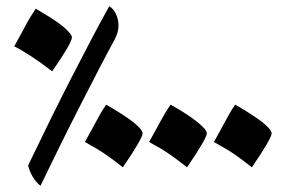

<svg xmlns="http://www.w3.org/2000/svg" viewBox="-20 -553 929 622"><path d="M111 49Q82 25 71 -17Q107 -92 141.5 -162Q176 -232 209 -296.5Q242 -361 273 -420Q304 -479 334 -533Q348 -524 355.5 -508Q363 -492 364 -472Q364 -449 352 -426Q331 -388 302 -332Q273 -276 239.5 -210.5Q206 -145 173 -78Q140 -11 111 49ZM378 -11Q346 -36 327.5 -49Q309 -62 293.5 -71Q278 -80 255 -93Q264 -109 272.5 -124.5Q281 -140 289 -155Q297 -170 305.5 -185Q314 -200 324 -214Q352 -198 373.5 -184Q395 -170 411 -158Q442 -133 442 -121Q442 -105 378 -11ZM149 -322Q76 -378 26 -403Q35 -419 43.5 -434.5Q52 -450 60 -465Q68 -481 77 -495.5Q86 -510 96 -525Q123 -509 144.5 -495.5Q166 -482 182 -469Q213 -443 213 -432Q213 -414 149 -322ZM586 -11Q554 -36 535.5 -49Q517 -62 502 -71Q487 -80 463 -93Q472 -109 480.5 -124.5Q489 -140 497 -155Q505 -170 514 -185Q523 -200 533 -214Q561 -198 582.5 -184Q604 -170 619 -158Q650 -133 650 -121Q650 -105 586 -11ZM796 -11Q764 -36 745.5 -49Q727 -62 711.5 -71Q696 -80 673 -93Q682 -109 690.5 -124.5Q699 -140 707 -155Q715 -170 723.5 -185Q732 -200 742 -214Q770 -198 791.5 -184Q813 -170 829 -158Q860 -133 860 -121Q860 -105 796 -11Z"/></svg>

Font: Noto Naskh Arabic
Style: Regular
Weight: 400
Designer: Monotype Design Team, David Williams, Mohamad Dakak and Nizar Qandah
Foundry: Monotype Imaging Inc.
Version: Version 2.013